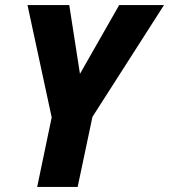

<svg xmlns="http://www.w3.org/2000/svg" viewBox="-20 -734 664 754"><path d="M126 0H285L343 -275L624 -714H448L294 -444L252 -714H88L183 -273Z"/></svg>

Font: Noto Sans SemiCondensed ExtraBold
Style: Italic
Weight: 800
Width: 4
Italic angle: -12°
Designer: Monotype Design Team
Foundry: Monotype Imaging Inc.
Version: Version 2.013